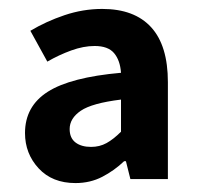

<svg xmlns="http://www.w3.org/2000/svg" viewBox="-20 -832 443 430"><path d="M149 -422Q97 -422 66.5 -455Q36 -488 36 -534Q36 -594 87 -626.5Q138 -659 251 -669Q249 -697 235.5 -713Q222 -729 192 -729Q167 -729 139.5 -719Q112 -709 86 -694L48 -763Q83 -784 124.5 -798Q166 -812 209 -812Q281 -812 318.5 -771Q356 -730 356 -648V-431H272L262 -471H258Q236 -450 209 -436Q182 -422 149 -422ZM184 -503Q203 -503 218.5 -511.5Q234 -520 251 -537V-609Q186 -601 161 -584Q136 -567 136 -543Q136 -523 149 -513Q162 -503 184 -503Z"/></svg>

Font: Noto Sans SC
Style: Bold
Weight: 700
Designer: Ryoko NISHIZUKA  (kana, bopomofo & ideographs); Paul D. Hunt (Latin, Greek & Cyrillic); Sandoll Communications , Soo-you
Foundry: Adobe
Version: Version 2.004-H2;hotconv 1.0.118;makeotfexe 2.5.65603